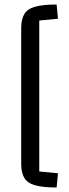

<svg xmlns="http://www.w3.org/2000/svg" viewBox="-20 -738 307 851"><path d="M74 -613Q74 -653 88 -676Q102 -699 136.5 -708.5Q171 -718 231 -718L237 -655L154 -647V22L237 30L231 93Q171 93 136.5 83.5Q102 74 88 51Q74 28 74 -12Z"/></svg>

Font: Changa ExtraLight Light
Style: Regular
Weight: 300
Version: Version 3.002; ttfautohint (v1.8.2)